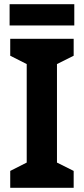

<svg xmlns="http://www.w3.org/2000/svg" viewBox="-20 -900 402 920"><path d="M336 -880H26V-778H336ZM333 0V-81L253 -121V-593L333 -633V-714H29V-633L108 -593V-121L29 -81V0Z"/></svg>

Font: Noto Sans Gurmukhi SemiCondensed
Style: Bold
Weight: 700
Width: 4
Designer: Jelle Bosma - Monotype Design Team
Foundry: Monotype Imaging Inc.
Version: Version 2.004